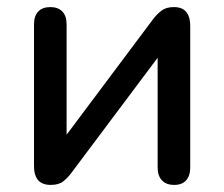

<svg xmlns="http://www.w3.org/2000/svg" viewBox="-20 -515 633 542"><path d="M123 7Q108 7 97.5 1.5Q87 -4 81.5 -16Q76 -28 76 -47V-446Q76 -470 88 -482.5Q100 -495 122 -495Q144 -495 156 -482.5Q168 -470 168 -446V-100H142L413 -462Q423 -475 436 -485Q449 -495 471 -495Q486 -495 496 -489.5Q506 -484 511.5 -472Q517 -460 517 -441V-42Q517 -19 505.5 -6Q494 7 472 7Q449 7 437 -6Q425 -19 425 -42V-388H452L180 -25Q171 -13 158.5 -3Q146 7 123 7Z"/></svg>

Font: Nunito SemiBold
Style: Regular
Weight: 600
Designer: Vernon Adams
Foundry: Vernon Adams
Version: Version 3.602